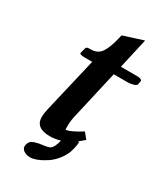

<svg xmlns="http://www.w3.org/2000/svg" viewBox="-185 -673 769 893"><g transform="rotate(30 199.5 -226.0)"><path d="M130.9 143.1Q108.4 143.1 95.2 133.5Q82 124 82 110.8L82.5 107.4Q83 104.5 83 102.1Q85.4 91.3 92 84Q98.6 76.7 111.6 72.5Q124.5 68.4 132.8 66.9Q141.1 65.4 159.2 63Q179.2 60.5 188 56.2Q205.6 46.4 215.8 3.9Q185.1 12.2 160.2 12.2Q83 12.2 83 -46.9Q83 -65.4 88.9 -90.8L158.2 -386.2H116.2Q104 -386.2 96.7 -388.7Q89.4 -391.1 90.8 -396Q91.8 -401.4 94.5 -410.6Q97.2 -419.9 98.1 -423.8Q99.6 -429.2 104.5 -431.2Q109.4 -433.1 124 -433.1Q159.7 -433.1 178.2 -459Q196.8 -484.9 210.9 -543.9L214.8 -561L321.8 -595.2L285.2 -433.1H372.1Q397 -433.1 398.9 -421.9Q397.9 -418.5 395 -401.9Q393.1 -395 378.2 -390.6Q363.3 -386.2 348.1 -386.2H273.9L216.8 -136.2Q208 -100.6 208 -77.1V-50.8Q230 -50.8 291 -88.9L315.9 -58.1Q309.1 -51.3 283.2 -30.8L292 -34.2Q292 -14.6 286.1 6.8Q278.8 38.6 258.3 65.9Q237.8 93.3 213.9 109.4Q189.9 125.5 167.7 134.3Q145.5 143.1 130.9 143.1Z"/></g></svg>

Font: Linux Libertine G
Style: Bold Italic
Weight: 700
Italic angle: -11.5°
Designer: Philipp H. Poll
Foundry: Philipp H. Poll
Version: Version 4.1.0